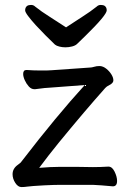

<svg xmlns="http://www.w3.org/2000/svg" viewBox="-20 -749 530 779"><path d="M405 -725Q413 -719 413 -707Q413 -688 325 -602Q305 -583 293 -571Q286 -564 272.5 -560.5Q259 -557 245.5 -557Q232 -557 221 -560Q209 -563 203 -568Q164 -605 125 -647Q106 -668 94 -684Q82 -700 82 -707Q82 -719 90 -725Q96 -729 106 -729Q116 -729 123 -722Q148 -702 181.5 -681Q215 -660 248 -638Q281 -660 314 -681Q347 -702 372 -722Q379 -729 389 -729Q399 -729 405 -725ZM291 -72Q331 -72 357 -71Q387 -71 419 -73H420Q435 -73 445 -52.5Q455 -32 455 -15Q455 7 438 7Q384 2 357 1H222Q200 1 159 3Q105 6 92 8Q79 10 67 10Q53 10 42 -7Q31 -24 31 -42Q31 -65 52 -80Q63 -87 69 -96Q209 -278 324 -404L191 -394Q164 -393 122 -387H120Q107 -387 97 -398Q87 -409 80.5 -423.5Q74 -438 74 -449Q74 -465 87 -465H89Q115 -463 144 -463H168Q180 -463 189 -464L346 -475Q352 -475 362 -478Q372 -481 382 -481H386Q399 -480 411.5 -470Q424 -460 432 -447Q440 -434 440 -423Q440 -412 424 -404Q412 -398 407 -392Q325 -300 220 -172Q176 -118 139 -68Q186 -72 222 -72Z"/></svg>

Font: Moon Stars Kai HW
Style: Bold
Weight: 700
Designer: GuiWonder
Version: Version 1.101